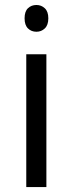

<svg xmlns="http://www.w3.org/2000/svg" viewBox="-20 -754 293 774"><path d="M167 0H85.9V-535.2H167ZM79.1 -680.2Q79.1 -708 92.8 -720.9Q106.4 -733.9 127 -733.9Q146.5 -733.9 160.6 -720.7Q174.8 -707.5 174.8 -680.2Q174.8 -652.8 160.6 -639.4Q146.5 -626 127 -626Q106.4 -626 92.8 -639.4Q79.1 -652.8 79.1 -680.2Z"/></svg>

Font: f5_51262 
Style: Regular
Weight: 400
Foundry: Ascender Corporation
Version: Version 1.10